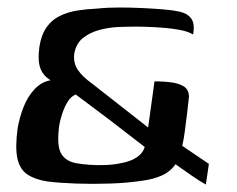

<svg xmlns="http://www.w3.org/2000/svg" viewBox="-20 -484 631 512"><path d="M529 8Q514 0 493 -14.5Q472 -29 448 -46Q434 -26 411.5 -16Q389 -6 359 -2Q319 4 272.5 5.5Q226 7 183 5.5Q140 4 107 0Q74 -5 53.5 -18.5Q33 -32 26.5 -61Q20 -90 27 -142Q32 -171 43 -199Q54 -227 72.5 -246.5Q91 -266 115 -270Q96 -281 88 -301Q80 -321 85 -359Q90 -391 104 -411Q118 -431 139.5 -441.5Q161 -452 186.5 -456Q212 -460 238 -461Q266 -464 297.5 -464Q329 -464 360 -462.5Q391 -461 415 -459Q441 -457 460.5 -452.5Q480 -448 490 -434.5Q500 -421 495 -392Q481 -401 452.5 -405.5Q424 -410 393.5 -411.5Q363 -413 343 -413Q323 -413 296.5 -412Q270 -411 244.5 -404Q219 -397 201 -382.5Q183 -368 178 -341Q175 -317 187 -298.5Q199 -280 227 -260L375 -144L392 -267Q419 -267 439 -264Q459 -261 471 -253Q483 -245 484 -227Q482 -207 479 -182.5Q476 -158 473 -135Q470 -112 466 -95L537 -47ZM182 -232Q169 -227 160 -212Q151 -197 145.5 -179.5Q140 -162 138 -150Q131 -98 142 -76.5Q153 -55 182 -49Q198 -46 219.5 -44.5Q241 -43 263 -44Q285 -45 303 -49Q315 -51 327 -55.5Q339 -60 350 -68.5Q361 -77 366 -92Q320 -128 274 -163Q228 -198 182 -232Z"/></svg>

Font: Genos Thin Medium
Style: Italic
Weight: 500
Italic angle: -8°
Version: Version 1.010